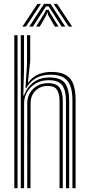

<svg xmlns="http://www.w3.org/2000/svg" viewBox="-20 -984 467 1004"><path d="M358.7 0V-460.4Q358.7 -503.2 348.6 -532.9Q338.5 -562.7 313.5 -578.1Q288.5 -593.4 243.9 -593.4Q199.7 -593.4 167.7 -575Q135.7 -556.6 116.9 -523.4H113.2L121.2 -644.7V-800H138.1V-664.8L126.1 -554.6H129.6Q150.5 -582.6 181 -595.3Q211.5 -607.9 248.4 -607.9Q297.9 -607.9 325.5 -591.1Q353 -574.2 364.2 -541.9Q375.3 -509.5 375.3 -462.8V0ZM54.9 0V-800H71.8V0ZM122.5 0V-445.4Q122.5 -473.4 136.1 -497Q149.7 -520.6 174 -534.8Q198.4 -549.1 230.5 -549.1Q276.2 -549.1 292.3 -524.7Q308.3 -500.3 308.3 -455.6V0H291.4V-454.8Q291.4 -492.2 278.7 -513.5Q265.9 -534.8 228.4 -534.8Q203.5 -534.8 183.5 -523.3Q163.5 -511.9 151.8 -492Q140.2 -472.1 140.1 -446.7L139.4 0ZM88.7 0V-800H105.6V-624.1L101.9 -485.3H106.1Q121.6 -529.3 156.1 -554.2Q190.5 -579.2 239.2 -578.9Q299.5 -578.5 320.7 -547.7Q341.8 -516.8 341.8 -459.6V0H324.9V-458Q324.9 -509.4 306 -537Q287.1 -564.6 234.3 -564.6Q195 -564.6 166.3 -547.2Q137.5 -529.9 121.8 -502.5Q106 -475.1 106 -444.5V0ZM97.1 -845 176 -963.7H194.1L115.6 -845ZM133.2 -845 210.1 -963.7H244.4L321.3 -845H302.4L249.7 -927L234 -950.6H220.8L204.9 -926.7L152.1 -845ZM169 -845 211.4 -913.9 220.9 -932.5H233.8L243.4 -913.9L286 -845H267.1L232.1 -904.6L228.8 -917.6H226L222.5 -904.6L187.9 -845ZM339 -845 260.5 -963.7H278.5L357.5 -845Z"/></svg>

Font: Big Shoulders Inline Text SC Thin
Style: Regular
Weight: 100
Designer: Patric King
Foundry: XO Type Co
Version: Version 2.002